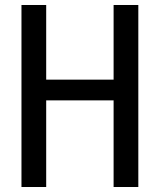

<svg xmlns="http://www.w3.org/2000/svg" viewBox="-20 -749 640 769"><path d="M66 -729H165V-430H435V-729H534V0H435V-347H165V0H66Z"/></svg>

Font: PlemolJP35 Console
Style: Regular
Weight: 400
Version: v2.0.3; ttfautohint (v1.8.4.7-5d5b-dirty) -l 6 -r 45 -G 200 